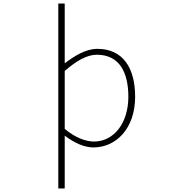

<svg xmlns="http://www.w3.org/2000/svg" viewBox="-20 -814 1040 1077"><path d="M307 243H343V46V-53C399 -11 454 13 504 13C630 13 738 -92 738 -271C738 -434 669 -540 526 -540C460 -540 398 -500 343 -459V-562V-794H307ZM507 -20C465 -20 405 -39 343 -91V-416C410 -474 469 -507 523 -507C652 -507 700 -405 700 -271C700 -124 619 -20 507 -20Z"/></svg>

Font: Harano Aji Gothic K1 ExtraLight
Style: Regular
Weight: 250
Foundry: Masamichi Hosoda
Version: HaranoAjiGothicK1-ExtraLight version 20230610;ttx 4.39.4